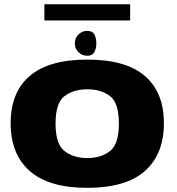

<svg xmlns="http://www.w3.org/2000/svg" viewBox="-20 -878 830 902"><path d="M390 4.5Q571.5 4.5 660.8 -74.8Q750 -154 750 -299Q750 -444 660.8 -521Q571.5 -598 390 -598Q209 -598 119.5 -521Q30 -444 30 -299Q30 -154 119.5 -74.8Q209 4.5 390 4.5ZM390 -135.5Q326 -135.5 283.5 -168Q241 -200.5 241 -297.5Q241 -395 283.5 -426.8Q326 -458.5 390 -458.5Q454.5 -458.5 496.5 -426.8Q538.5 -395 538.5 -297.5Q538.5 -200.5 496.5 -168Q454.5 -135.5 390 -135.5ZM390 -616Q414 -616 423.2 -633.2Q432.5 -650.5 432.5 -674.5Q432.5 -698.5 423.5 -715.8Q414.5 -733 390 -733Q365.5 -733 348.5 -715.8Q331.5 -698.5 331.5 -674.5Q331.5 -650.5 348.5 -633.2Q365.5 -616 390 -616ZM188.5 -782H591.5V-858H188.5Z"/></svg>

Font: Anybody SemiExpanded ExtraBold
Style: Regular
Weight: 800
Width: 6
Version: Version 1.113;gftools[0.9.25]